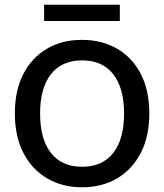

<svg xmlns="http://www.w3.org/2000/svg" viewBox="-20 -776 696 814"><path d="M327 -607Q412 -607 476.5 -569.5Q541 -532 577 -462.5Q613 -393 613 -295Q613 -198 577 -128Q541 -58 477 -20Q413 18 328 18Q244 18 179.5 -20Q115 -58 79 -128Q43 -198 43 -295Q43 -393 79 -462.5Q115 -532 179 -569.5Q243 -607 327 -607ZM328 -520Q242 -520 196 -461.5Q150 -403 150 -295Q150 -186 196 -127.5Q242 -69 328 -69Q414 -69 460 -127.5Q506 -186 506 -295Q506 -403 460 -461.5Q414 -520 328 -520ZM167 -756H488V-687H167Z"/></svg>

Font: Podkova SemiBold
Style: Regular
Weight: 600
Designer: Ilya Yudin
Foundry: Cyreal (www.cyreal.org)
Version: Version 2.103